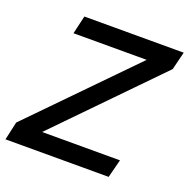

<svg xmlns="http://www.w3.org/2000/svg" viewBox="-129 -775 877 890"><g transform="rotate(20 309.5 -330.0)"><path d="M-10 0 10 -90 479 -570H118L139 -660H629L607 -571L138 -90H522L499 0Z"/></g></svg>

Font: Kantumruy Pro Medium
Style: Italic
Weight: 500
Italic angle: -13°
Designer: Sovichet Tep
Foundry: Sovichet Tep
Version: Version 1.002